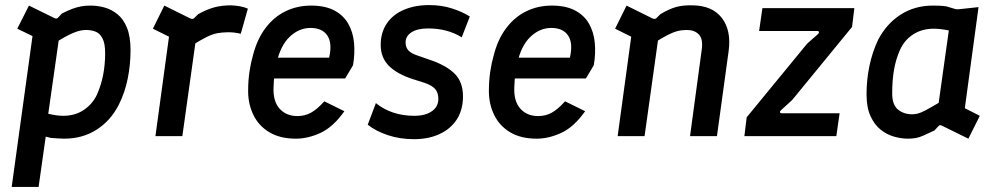

<svg xmlns="http://www.w3.org/2000/svg" viewBox="-20 -536 3938 756"><path d="M26 200 108 -394 48 -423 94 -514 194 -465Q203 -460 209 -467L224 -483Q248 -495 265.5 -501.5Q283 -508 299.5 -511Q316 -514 337 -514Q364 -514 391.5 -506.5Q419 -499 442.5 -480Q466 -461 480 -426.5Q494 -392 494 -338Q494 -282 483 -227Q472 -172 448 -124Q416 -61 360.5 -25.5Q305 10 233 10Q220 10 208 9Q196 8 180 7L160 2L132 200ZM229 -80Q276 -80 310.5 -103.5Q345 -127 362 -164Q378 -200 386 -240.5Q394 -281 394 -327Q394 -365 383.5 -385Q373 -405 356 -411.5Q339 -418 319 -418Q298 -418 273.5 -408.5Q249 -399 211 -376L170 -88Q204 -80 229 -80Z M592 0 653 -447 701 -364 582 -423 627 -514 730 -463Q740 -459 746 -466L760 -480Q794 -499 823.5 -507Q853 -515 890 -515Q910 -514 926 -511Q942 -508 956 -502L928 -403Q916 -406 904 -407.5Q892 -409 879 -409Q857 -409 837 -405.5Q817 -402 793 -390Q769 -378 734 -356L755 -407L698 0Z M1145 10Q1083 10 1041 -15Q999 -40 978 -83Q957 -126 957 -177Q957 -219 962.5 -255Q968 -291 976 -318Q992 -381 1025 -425Q1058 -469 1104 -491.5Q1150 -514 1205 -514Q1260 -514 1296 -495Q1332 -476 1351 -443Q1370 -410 1374 -367.5Q1378 -325 1370 -279L1339 -227H1039L1049 -309H1276Q1289 -366 1269 -396Q1249 -426 1203 -426Q1157 -426 1120.5 -391Q1084 -356 1069 -288Q1065 -267 1061.5 -246Q1058 -225 1057 -191Q1055 -137 1081 -108Q1107 -79 1151 -79Q1180 -79 1204 -92Q1228 -105 1257 -137L1336 -98Q1292 -36 1242.5 -13Q1193 10 1145 10Z M1610 12Q1554 12 1506.5 -4Q1459 -20 1428 -45L1460 -130Q1491 -105 1529 -92.5Q1567 -80 1611 -80Q1655 -80 1680.5 -98Q1706 -116 1706 -146Q1706 -171 1693.5 -185.5Q1681 -200 1651 -210L1607 -224Q1544 -244 1511.5 -276.5Q1479 -309 1479 -359Q1479 -408 1503 -443.5Q1527 -479 1570.5 -497.5Q1614 -516 1670 -516Q1718 -516 1759 -503Q1800 -490 1830 -471L1798 -389Q1771 -406 1738 -415Q1705 -424 1665 -424Q1624 -424 1600.5 -409Q1577 -394 1577 -369Q1577 -349 1588.5 -337Q1600 -325 1625 -317L1668 -302Q1733 -281 1768 -248Q1803 -215 1803 -157Q1803 -103 1778.5 -65.5Q1754 -28 1710.5 -8Q1667 12 1610 12Z M2093 10Q2031 10 1989 -15Q1947 -40 1926 -83Q1905 -126 1905 -177Q1905 -219 1910.5 -255Q1916 -291 1924 -318Q1940 -381 1973 -425Q2006 -469 2052 -491.5Q2098 -514 2153 -514Q2208 -514 2244 -495Q2280 -476 2299 -443Q2318 -410 2322 -367.5Q2326 -325 2318 -279L2287 -227H1987L1997 -309H2224Q2237 -366 2217 -396Q2197 -426 2151 -426Q2105 -426 2068.5 -391Q2032 -356 2017 -288Q2013 -267 2009.5 -246Q2006 -225 2005 -191Q2003 -137 2029 -108Q2055 -79 2099 -79Q2128 -79 2152 -92Q2176 -105 2205 -137L2284 -98Q2240 -36 2190.5 -13Q2141 10 2093 10Z M2412 0 2473 -447 2521 -364 2402 -423 2447 -514 2550 -463Q2560 -459 2566 -466L2580 -480Q2615 -501 2642.5 -508.5Q2670 -516 2707 -515Q2785 -514 2822.5 -465Q2860 -416 2849 -335L2803 0H2697L2743 -340Q2749 -382 2732 -400Q2715 -418 2684 -418Q2665 -418 2647.5 -413.5Q2630 -409 2608.5 -398Q2587 -387 2554 -366L2575 -407L2518 0Z M2911 0 2920 -74 3158 -364 3201 -402Q3206 -407 3204.5 -410.5Q3203 -414 3198 -414H2969L2982 -504H3344L3335 -430L3099 -142L3054 -101Q3050 -97 3051.5 -93.5Q3053 -90 3058 -90H3286L3273 0Z M3555 10Q3529 10 3500.5 2Q3472 -6 3447.5 -25.5Q3423 -45 3407.5 -79Q3392 -113 3392 -165Q3392 -222 3403.5 -277Q3415 -332 3438 -380Q3471 -443 3526.5 -478.5Q3582 -514 3653 -514Q3667 -514 3679 -513.5Q3691 -513 3706 -511L3743 -500Q3750 -499 3759 -500L3833 -508L3779 -110L3838 -80L3793 10L3689 -41Q3680 -46 3675 -39L3659 -22Q3633 -10 3616.5 -2.5Q3600 5 3586 7.5Q3572 10 3555 10ZM3571 -86Q3583 -86 3594.5 -89Q3606 -92 3625 -102Q3644 -112 3676 -131L3716 -416Q3682 -423 3657 -423Q3610 -423 3575.5 -400.5Q3541 -378 3524 -340Q3508 -305 3500.5 -263Q3493 -221 3493 -168Q3493 -123 3516 -104.5Q3539 -86 3571 -86Z"/></svg>

Font: Finlandica Medium
Style: Italic
Weight: 500
Italic angle: -8°
Designer: Niklas Ekholm, Juho Hiilivirta, Jaakko Suomalainen
Foundry: Helsinki Type Studio
Version: Version 1.063